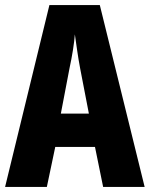

<svg xmlns="http://www.w3.org/2000/svg" viewBox="-20 -734 588 754"><path d="M385 0 353 -157H197L164 0H0L174 -714H372L548 0ZM295 -464Q288 -501 283 -536Q278 -571 274 -599Q272 -572 266.5 -537.5Q261 -503 253 -466L219 -288H329Z"/></svg>

Font: Noto Sans Myanmar UI ExtraCondensed ExtraBold
Style: Regular
Weight: 800
Width: 2
Designer: Monotype Design Team
Foundry: Monotype Imaging Inc.
Version: Version 2.103; ttfautohint (v1.8.4.7-5d5b)